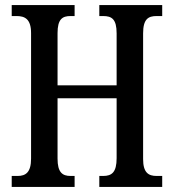

<svg xmlns="http://www.w3.org/2000/svg" viewBox="-20 -734 683 754"><path d="M26 0H273V-43H257C225 -43 206 -57 206 -111V-348H438V-113C438 -57 419 -43 385 -43H370V0H617V-43H595C563 -43 542 -56 542 -109V-603C542 -659 562 -671 595 -671H617V-714H370V-671H385C419 -671 438 -659 438 -603V-399H206V-604C206 -659 225 -671 257 -671H273V-714H26V-671H45C78 -671 102 -659 102 -604V-111C102 -57 81 -43 49 -43H26Z"/></svg>

Font: Noto Serif Bengali ExtraCondensed Medium
Style: Regular
Weight: 500
Width: 2
Designer: Juan Bruce, Universal Thirst, Indian Type Foundry and the Monotype Design Team.
Foundry: Monotype Imaging Inc.
Version: Version 2.003